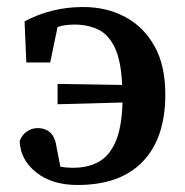

<svg xmlns="http://www.w3.org/2000/svg" viewBox="-20 -513 528 547"><path d="M144 -216V-274L328 -271Q325 -340 307 -377.5Q289 -415 259.5 -429Q230 -443 192 -443Q164 -443 144 -436L123 -335H55L50 -452Q126 -493 217 -493Q284 -493 337 -464.5Q390 -436 420.5 -381Q451 -326 451 -244Q451 -120 387 -53Q323 14 201 14Q128 14 83 -22Q38 -58 36 -111Q42 -128 56 -138Q70 -148 87 -148Q110 -148 124 -134.5Q138 -121 142 -89L152 -38Q169 -35 188 -35Q230 -35 260.5 -51.5Q291 -68 309 -108.5Q327 -149 329 -221Z"/></svg>

Font: Source Serif Pro Semibold
Style: Regular
Weight: 600
Designer: Frank Grießhammer
Foundry: Adobe Systems Incorporated
Version: Version 3.000;hotconv 1.0.109;makeotfexe 2.5.65596